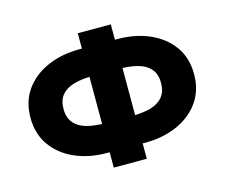

<svg xmlns="http://www.w3.org/2000/svg" viewBox="-99 -833 1130 966"><g transform="rotate(-15 466.0 -350.0)"><path d="M380 -700V0H552V-700ZM720 -350Q720 -305 697 -277.5Q674 -250 632.5 -238.5Q591 -227 535 -227H397Q341 -227 299.5 -238.5Q258 -250 235 -277.5Q212 -305 212 -350Q212 -396 235 -423Q258 -450 299.5 -461.5Q341 -473 397 -473H535Q591 -473 632.5 -461.5Q674 -450 697 -423Q720 -396 720 -350ZM892 -350Q892 -435 849 -495Q806 -555 732 -587.5Q658 -620 566 -620H366Q274 -620 200 -587.5Q126 -555 83 -495Q40 -435 40 -350Q40 -266 83 -205.5Q126 -145 200 -112.5Q274 -80 366 -80H566Q658 -80 732 -112.5Q806 -145 849 -205.5Q892 -266 892 -350Z"/></g></svg>

Font: Glinicke Jost Bold
Style: Bold
Weight: 700
Version: Version 3.710